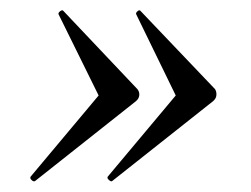

<svg xmlns="http://www.w3.org/2000/svg" viewBox="-20 -382 478 366"><path d="M47 -37Q44 -35 40 -39Q36 -43 39 -46L168 -200L92 -354Q90 -357 94.5 -360.5Q99 -364 101 -361L242 -212Q246 -207 245.5 -200.5Q245 -194 239 -189ZM194 -37Q192 -35 187.5 -39Q183 -43 186 -46L315 -200L240 -354Q238 -357 242 -360.5Q246 -364 248 -361L390 -212Q393 -207 392.5 -200.5Q392 -194 386 -189Z"/></svg>

Font: Cormorant Infant Book
Style: Italic
Weight: 500
Italic angle: -10°
Designer: Christian Thalmann (Catharsis Fonts)
Version: Version 1.000;PS 002.000;hotconv 1.0.88;makeotf.lib2.5.64775